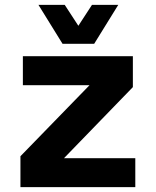

<svg xmlns="http://www.w3.org/2000/svg" viewBox="-20 -769 640 789"><path d="M64 0V-127L348 -419H74V-538H526V-411L243 -119H536V0ZM138 -749H246L302 -663L358 -749H466L367 -589H237Z"/></svg>

Font: Geist Mono ExtraBold
Style: Regular
Weight: 800
Monospace: yes
Designer: Basement.studio, Andrés Briganti, Mateo Zaragoza
Foundry: Basement.studio, Vercel, Andrés Briganti, Guido Ferreyra, Mateo Zaragoza
Version: Version 1.500; ttfautohint (v1.8.4.7-5d5b)